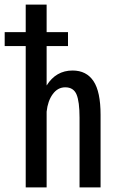

<svg xmlns="http://www.w3.org/2000/svg" viewBox="-42 -820 512 840"><path d="M70.5 0V-618.5H-21.5V-679.5H70.5V-800H162V-679.5H255.5V-618.5H162V-446Q203 -511.5 275.5 -511.5Q336 -511.5 367 -465.2Q398 -419 398 -317.5V0H306V-305.5Q306 -375.5 292.8 -406.8Q279.5 -438 243.5 -438Q210.5 -438 188.8 -408.2Q167 -378.5 162 -331.5V0Z"/></svg>

Font: League Mono Condensed
Style: Regular
Weight: 400
Width: 1
Designer: Tyler Finck
Foundry: The League of Moveable Type / Tyler Finck
Version: Version 2.210